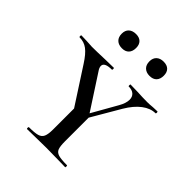

<svg xmlns="http://www.w3.org/2000/svg" viewBox="-185 -752 858 858"><g transform="rotate(45 244.5 -322.5)"><path d="M362 -417Q362 -435 350.5 -445.5Q339 -456 317 -456Q315 -456 315 -462Q315 -468 317 -468L361 -467Q397 -465 426 -465Q439 -465 459 -467L486 -468Q489 -468 489 -462Q489 -456 486 -456Q455 -456 424.5 -433Q394 -410 368 -366L264 -188L249 -196L346 -367Q362 -395 362 -417ZM7 -456Q4 -456 4 -462Q4 -468 7 -468L40 -467Q66 -465 75 -465Q105 -465 157 -467L211 -468Q213 -468 213 -462Q213 -456 211 -456Q164 -456 164 -433Q164 -422 174 -408L287 -234L230 -189L103 -385Q78 -424 56.5 -440Q35 -456 7 -456ZM289 -237V-81Q289 -50 294.5 -36Q300 -22 317 -17Q334 -12 371 -12Q373 -12 373 -6Q373 0 371 0Q340 0 322 -1L251 -2L183 -1Q164 0 131 0Q128 0 128 -6Q128 -12 131 -12Q167 -12 184 -17Q201 -22 207.5 -36.5Q214 -51 214 -81V-228ZM128 -601Q128 -622 140.5 -633.5Q153 -645 175 -645Q196 -645 207.5 -633.5Q219 -622 219 -601Q219 -579 207.5 -567Q196 -555 175 -555Q153 -555 140.5 -567Q128 -579 128 -601ZM303 -601Q303 -622 315.5 -633.5Q328 -645 349 -645Q371 -645 382.5 -633.5Q394 -622 394 -601Q394 -579 382.5 -567Q371 -555 349 -555Q328 -555 315.5 -567Q303 -579 303 -601Z"/></g></svg>

Font: Cormorant SC Medium
Style: Regular
Weight: 500
Designer: Christian Thalmann (Catharsis Fonts)
Foundry: Catharsis Fonts
Version: Version 4.000